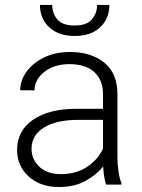

<svg xmlns="http://www.w3.org/2000/svg" viewBox="-20 -749 576 779"><path d="M410.2 0Q405.8 -13.7 402.6 -33.4Q399.4 -53.2 398.4 -73.7Q372.1 -40 327.1 -15.1Q282.2 9.8 219.7 9.8Q142.6 9.8 95.9 -33.2Q49.3 -76.2 49.3 -140.6Q49.3 -218.3 113.8 -262.9Q178.2 -307.6 290 -307.6H397.9V-367.2Q397.9 -423.8 363 -456.3Q328.1 -488.8 261.7 -488.8Q200.2 -488.8 160.2 -457.5Q120.1 -426.3 120.1 -382.3L62 -382.8Q62 -422.4 87.4 -457.8Q112.8 -493.2 158.4 -515.6Q204.1 -538.1 264.6 -538.1Q349.1 -538.1 402.8 -495.1Q456.5 -452.1 456.5 -366.2V-110.8Q456.5 -83.5 460.7 -54.2Q464.8 -24.9 472.7 -6.3V0ZM226.6 -42.5Q290 -42.5 334.5 -72.8Q378.9 -103 397.9 -146.5V-262.7H298.3Q208.5 -262.7 158.2 -231.4Q107.9 -200.2 107.9 -145.5Q107.9 -102.5 139.6 -72.5Q171.4 -42.5 226.6 -42.5ZM374 -729H423.8Q423.8 -673.3 386.2 -638.2Q348.6 -603 283.2 -603Q217.8 -603 179.9 -638.2Q142.1 -673.3 142.1 -729H191.9Q191.9 -695.3 212.4 -670.4Q232.9 -645.5 283.2 -645.5Q332 -645.5 353 -670.7Q374 -695.8 374 -729Z"/></svg>

Font: Vazirmatn UI ExtraLight
Style: Regular
Weight: 200
Designer: Saber Rastikerdar
Foundry: Saber Rastikerdar
Version: Version 33.003